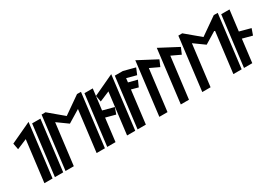

<svg xmlns="http://www.w3.org/2000/svg" viewBox="16 -1878 3991 2850"><g transform="rotate(-30 2011.0 -453.0)"><path d="M458 -906 101 -739 121 -632 294 -705 207 0H347Z M529 0 635 -860H493L387 0Z M1102 0H1244L1355 -903L1288 -904L993 -698L747 -904L680 -903L569 0H711L798 -705L977 -576L1189 -705Z M1426 0 1474 -393 1640 -349 1678 -456 1488 -507 1532 -860H1390L1284 0Z M1875 -906 1518 -739 1538 -632 1711 -705 1624 0H1764Z M1804 0H1946L2015 -563L2131 -531L2178 -637L2029 -675L2037 -744L2201 -700L2246 -808L2048 -860H1910Z M2317 0 2404 -705 2559 -632 2605 -739 2288 -906 2177 0Z M2685 0 2772 -705 2927 -632 2973 -739 2656 -906 2545 0Z M3446 0H3588L3699 -903L3632 -904L3337 -698L3091 -904L3024 -903L2913 0H3055L3142 -705L3321 -576L3533 -705Z M3770 0 3818 -393 3984 -349 4022 -456 3832 -507 3876 -860H3734L3628 0Z"/></g></svg>

Font: Ny Stormning
Style: HfKr
Weight: 700
Designer: Robert Jablonski, Mew Too
Foundry: Cannot Into Space Fonts
Version: Version 0.90